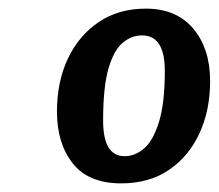

<svg xmlns="http://www.w3.org/2000/svg" viewBox="-20 -785 507 445"><path d="M467 -597Q467 -530 442.5 -476.5Q418 -423 372 -391.5Q326 -360 261 -360Q185 -360 148.5 -406.5Q112 -453 112 -526Q112 -596 137.5 -649.5Q163 -703 209 -734Q255 -765 318 -765Q389 -765 428 -718.5Q467 -672 467 -597ZM362 -621Q362 -703 309 -703Q285 -703 264.5 -686Q244 -669 231.5 -626.5Q219 -584 219 -505Q219 -423 269 -423Q293 -423 314 -441Q335 -459 348.5 -502.5Q362 -546 362 -621Z"/></svg>

Font: Arsenal SC
Style: Bold Italic
Weight: 700
Italic angle: -9.10001°
Designer: Andrij Shevchenko
Foundry: Stairsfor
Version: Version 2.001; ttfautohint (v1.8.4.7-5d5b)